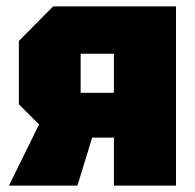

<svg xmlns="http://www.w3.org/2000/svg" viewBox="-20 -580 608 600"><path d="M232 -290H336V-412H232ZM39 -254V-452L146 -560H530V0H336V-150H268L222 0H8L102 -191Z"/></svg>

Font: Tektur SemiCondensed ExtraBold
Style: Regular
Weight: 800
Width: 4
Designer: Adam Jagosz
Foundry: Adam Jagosz
Version: Version 1.005;gftools[0.9.30]